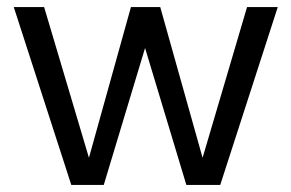

<svg xmlns="http://www.w3.org/2000/svg" viewBox="-20 -524 825 544"><path d="M508 0H604L767 -504H680L554 -77L434 -504H351L232 -77L105 -504H19L182 0H274L391 -388Z"/></svg>

Font: All Genders v4 Light
Style: Regular
Weight: 300
Designer: Rassam Alawdi
Foundry: Rassam Art
Version: Version 3.100;FEAKit 1.0